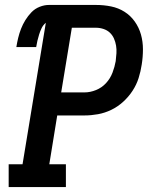

<svg xmlns="http://www.w3.org/2000/svg" viewBox="-20 -755 640 775"><path d="M15 0V-92H71L165 -663Q154 -654 148 -641.5Q142 -629 138 -616Q134 -603 131 -590.5Q128 -578 126 -565H46Q49 -584 53.5 -602.5Q58 -621 65 -639Q72 -657 82.5 -674Q93 -691 107 -705.5Q121 -720 140 -727.5Q159 -735 177 -735H368Q399 -735 428.5 -729Q458 -723 482.5 -707.5Q507 -692 524 -668Q541 -644 549 -615.5Q557 -587 557 -556Q557 -525 552 -494Q548 -467 539.5 -440Q531 -413 515 -388.5Q499 -364 477 -344Q455 -324 429 -311.5Q403 -299 375.5 -294Q348 -289 321 -289H211L179 -92H246V0ZM321 -382Q344 -382 367.5 -391.5Q391 -401 408 -419.5Q425 -438 434 -461.5Q443 -485 447 -508Q449 -524 450 -540Q451 -556 448.5 -571Q446 -586 440 -599.5Q434 -613 423.5 -623Q413 -633 398 -638Q383 -643 368 -643H270L227 -382Z"/></svg>

Font: Iosevka Curly Slab SmBdExObl
Style: Regular
Weight: 600
Width: 7
Italic angle: -9°
Monospace: yes
Designer: Belleve Invis
Foundry: Belleve Invis
Version: Version 11.1.0; ttfautohint (v1.8.3)